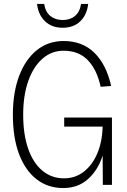

<svg xmlns="http://www.w3.org/2000/svg" viewBox="-20 -933 640 969"><path d="M299 16Q222 16 165 -28Q108 -72 76.5 -154.5Q45 -237 45 -354Q45 -466 76.5 -549.5Q108 -633 165.5 -679.5Q223 -726 301 -726Q396 -726 456.5 -666.5Q517 -607 541 -499L488 -495Q469 -582 423 -629.5Q377 -677 301 -677Q240 -677 194 -636.5Q148 -596 122.5 -523.5Q97 -451 97 -354Q97 -255 122 -183Q147 -111 193.5 -72Q240 -33 303 -33Q360 -33 403 -66.5Q446 -100 471 -158.5Q496 -217 498 -294H304V-340H545V0H499L498 -148Q475 -75 424.5 -29.5Q374 16 299 16ZM296 -793Q241 -793 207 -826Q173 -859 167 -913H203Q209 -873 234 -852.5Q259 -832 296 -832Q334 -832 358.5 -852.5Q383 -873 389 -913H425Q419 -859 385.5 -826Q352 -793 296 -793Z"/></svg>

Font: Geist Mono UltraLight
Style: Regular
Weight: 200
Monospace: yes
Designer: Basement.studio, Andrés Briganti, Mateo Zaragoza
Foundry: Basement.studio, Vercel, Andrés Briganti, Guido Ferreyra, Mateo Zaragoza
Version: Version 1.400; ttfautohint (v1.8.4.7-5d5b)